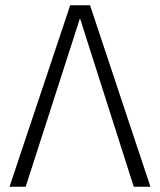

<svg xmlns="http://www.w3.org/2000/svg" viewBox="-20 -705 605 725"><path d="M548 0H485L282 -636L77 0H16L245 -685H320Z"/></svg>

Font: Fira Sans Light
Style: Regular
Weight: 300
Designer: bBox Type GmbH & Carrois Corporate GbR & Edenspiekermann AG
Foundry: bBox Type GmbH & Carrois Corporate GbR & Edenspiekermann AG
Version: Version 4.301